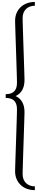

<svg xmlns="http://www.w3.org/2000/svg" viewBox="-20 -997 382 1993"><path d="M39.1 -19.5Q66.4 -19.5 88.1 -25.9Q109.9 -32.2 125 -46.4Q140.1 -60.5 148.2 -82.8Q156.2 -105 156.2 -136.7Q156.2 -147.5 155.5 -179.7Q154.8 -211.9 153.3 -257.3Q151.9 -302.7 150.1 -357.4Q148.4 -412.1 146.5 -468.3Q144.5 -524.4 142.8 -578.1Q141.1 -631.8 139.6 -674.8Q138.2 -717.8 137.5 -746.3Q136.7 -774.9 136.7 -781.2Q136.7 -823.7 151.4 -859.6Q166 -895.5 193.1 -921.6Q220.2 -947.8 257.8 -962.2Q295.4 -976.6 341.8 -976.6V-937.5Q313.5 -937.5 290.3 -928.7Q267.1 -919.9 250.2 -903.6Q233.4 -887.2 224.1 -863.8Q214.8 -840.3 214.8 -810.5Q214.8 -800.8 215.6 -769.5Q216.3 -738.3 217.8 -693.1Q219.2 -647.9 220.9 -593.3Q222.7 -538.6 224.6 -482.2Q226.6 -425.8 228.3 -371.8Q230 -317.9 231.4 -274.4Q232.9 -231 233.6 -201.9Q234.4 -172.9 234.4 -166Q234.4 -106.9 211.9 -64.5Q189.5 -22 142.1 0Q189.5 22 211.9 64.5Q234.4 106.9 234.4 166Q234.4 172.9 233.6 201.9Q232.9 231 231.4 274.4Q230 317.9 228.3 371.8Q226.6 425.8 224.6 482.2Q222.7 538.6 220.9 593.3Q219.2 647.9 217.8 693.1Q216.3 738.3 215.6 769.5Q214.8 800.8 214.8 810.5Q214.8 840.3 224.1 863.8Q233.4 887.2 250.2 903.6Q267.1 919.9 290.3 928.7Q313.5 937.5 341.8 937.5V976.6Q295.4 976.6 257.8 962.2Q220.2 947.8 193.1 921.6Q166 895.5 151.4 859.6Q136.7 823.7 136.7 781.2Q136.7 774.9 137.5 746.3Q138.2 717.8 139.6 674.8Q141.1 631.8 142.8 578.1Q144.5 524.4 146.5 468.3Q148.4 412.1 150.1 357.4Q151.9 302.7 153.3 257.3Q154.8 211.9 155.5 179.7Q156.2 147.5 156.2 136.7Q156.2 105 148.2 82.8Q140.1 60.5 125 46.4Q109.9 32.2 88.1 25.9Q66.4 19.5 39.1 19.5Z"/></svg>

Font: Tuladha Jejeg
Style: Regular
Weight: 400
Designer: R.S. Wihananto
Foundry: R.S. Wihananto
Version: Version 1.92